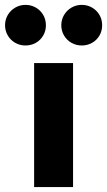

<svg xmlns="http://www.w3.org/2000/svg" viewBox="-82 -760 435 780"><path d="M56.6 -503.9H214.8V0H56.6ZM-61.5 -657.2Q-61.5 -680.2 -50.3 -699.2Q-39.1 -718.3 -20 -729.2Q-1 -740.2 21.5 -740.2Q44.4 -740.2 63.5 -729.2Q82.5 -718.3 93.5 -699.5Q104.5 -680.7 104.5 -657.2Q104.5 -634.3 93.5 -615.5Q82.5 -596.7 63.5 -585.9Q44.4 -575.2 21.5 -575.2Q-1 -575.2 -20 -585.9Q-39.1 -596.7 -50.3 -615.7Q-61.5 -634.8 -61.5 -657.2ZM167 -657.2Q167 -680.2 178.2 -699.2Q189.5 -718.3 208.5 -729.2Q227.5 -740.2 250 -740.2Q272.9 -740.2 292 -729.2Q311 -718.3 322 -699.5Q333 -680.7 333 -657.2Q333 -634.3 322 -615.5Q311 -596.7 292 -585.9Q272.9 -575.2 250 -575.2Q227.5 -575.2 208.5 -585.9Q189.5 -596.7 178.2 -615.7Q167 -634.8 167 -657.2Z"/></svg>

Font: Wanted Sans ExtraBold
Style: Regular
Weight: 800
Designer: Original Design by Kil Hyung-jin and Kang Hanbin, Wanted Lab, Inc; Hangeul from Source Han Sans by Jang Soo-young and Ka
Foundry: Wanted Lab, Inc.
Version: Version 1.003